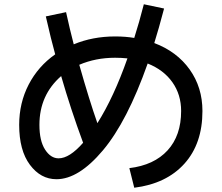

<svg xmlns="http://www.w3.org/2000/svg" viewBox="-20 -831 1040 901"><path d="M655 -811 750 -791Q725 -696 704 -629Q810 -589 870 -505Q930 -421 930 -310Q930 -157 845.5 -63Q761 31 610 50L587 -42Q703 -56 766.5 -125.5Q830 -195 830 -310Q830 -387 789 -445Q748 -503 673 -533Q577 -261 463 -125.5Q349 10 245 10Q171 10 120.5 -57.5Q70 -125 70 -245Q70 -348 114.5 -434Q159 -520 239 -576Q220 -644 195 -754L290 -774Q308 -692 326 -623Q415 -660 520 -660Q569 -660 610 -653Q633 -725 655 -811ZM578 -557Q550 -560 520 -560Q429 -560 352 -527Q399 -361 437 -253Q514 -375 578 -557ZM267 -474Q165 -385 165 -245Q165 -170 191.5 -129Q218 -88 255 -88Q306 -88 370 -161Q311 -321 267 -474Z"/></svg>

Font: Mplus 1p Medium
Style: Regular
Weight: 500
Version: Version 1.061